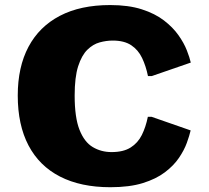

<svg xmlns="http://www.w3.org/2000/svg" viewBox="-20 -742 841 771"><path d="M423.3 9.8Q304.2 9.8 220.9 -33Q137.7 -75.7 94.5 -158Q51.3 -240.2 51.3 -358.4Q51.3 -473.1 94.5 -554.2Q137.7 -635.3 220.5 -678.5Q303.2 -721.7 422.4 -721.7Q496.1 -721.7 549.3 -704.6Q602.5 -687.5 638.4 -659.9Q674.3 -632.3 696.5 -600.8Q718.8 -569.3 730.2 -540Q741.7 -510.7 746.1 -490.7L589.4 -436.5H574.2Q565.9 -477.1 550.5 -509.3Q535.2 -541.5 507.1 -560.3Q479 -579.1 432.6 -579.1Q407.2 -579.1 380.4 -571.8Q353.5 -564.5 330.8 -542.2Q308.1 -520 293.9 -476.1Q279.8 -432.1 279.8 -358.4Q279.8 -270 299.3 -220.7Q318.8 -171.4 352.5 -151.4Q386.2 -131.3 428.2 -131.3Q475.6 -131.3 504.6 -149.7Q533.7 -168 549.6 -200Q565.4 -231.9 573.7 -272.9H588.9L745.6 -218.3Q740.7 -197.3 730.2 -168.2Q719.7 -139.2 698.7 -108.2Q677.7 -77.1 642.3 -50.3Q606.9 -23.4 553.5 -6.8Q500 9.8 423.3 9.8Z"/></svg>

Font: Comme Black
Style: Regular
Weight: 900
Version: Version 1.000;gftools[0.9.27]